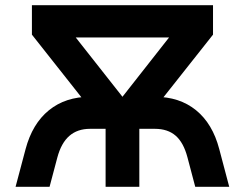

<svg xmlns="http://www.w3.org/2000/svg" viewBox="-20 -720 944 740"><path d="M452 -347 631.5 -575.5H272ZM356.5 -265.5 103 -586.5V-700H801V-586.5L547 -265.5ZM40 0 78.5 -145Q104.5 -243 168.5 -295Q232.5 -347 327 -347H577Q672 -347 735.8 -295Q799.5 -243 825 -145.5L863.5 0H732.5L702.5 -113.5Q687.5 -170.5 657 -197Q626.5 -223.5 577 -223.5H517V0H387V-223.5H327Q278.5 -223.5 247.2 -196.2Q216 -169 201 -113L171 0Z"/></svg>

Font: Undotted
Style: Bold
Weight: 700
Designer: Delve Withrington, Dave Bailey, Thomas Jockin
Foundry: Delve Fonts LLC
Version: Version 4.000